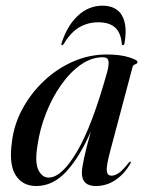

<svg xmlns="http://www.w3.org/2000/svg" viewBox="-20 -630 499 659"><path d="M358.5 -112.5Q344.5 -59.5 346.5 -43.2Q348.5 -27 363 -27Q374 -27 387.5 -36Q401 -45 421 -70.5Q425 -76 427.5 -75Q430.5 -74 426.5 -66.5Q405 -31 375 -11.2Q345 8.5 308.5 8.5Q261 8.5 261 -37Q261 -68.5 292 -179.5Q255 -93.5 208.8 -42.5Q162.5 8.5 104.5 8.5Q57.5 8.5 33.8 -28.5Q10 -65.5 21 -143.5Q28 -202.5 57 -256.2Q86 -310 130.8 -352.2Q175.5 -394.5 231 -418.8Q286.5 -443 346 -443Q392.5 -443 422.2 -433.5Q452 -424 452 -418Q452 -411.5 444.2 -409.2Q436.5 -407 435 -400ZM108.5 -130Q99 -71.5 112 -46Q125 -20.5 147 -20.5Q191.5 -20.5 244 -109.2Q296.5 -198 348 -383.5Q354.5 -407.5 352.2 -420.5Q350 -433.5 333 -433.5Q294 -433.5 257.2 -407.8Q220.5 -382 189.8 -338.5Q159 -295 137.8 -240.8Q116.5 -186.5 108.5 -130ZM317 -553.5Q282.5 -553.5 253 -536.8Q223.5 -520 199.5 -480.5Q196.5 -475 193.5 -475Q188.5 -475 191.5 -482.5Q211.5 -543.5 248.2 -577Q285 -610.5 331.5 -610.5Q379 -610.5 398.5 -577Q418 -543.5 407.5 -482.5Q406.5 -475 401.5 -475Q398 -475 398 -480.5Q394.5 -518.5 374.5 -536Q354.5 -553.5 317 -553.5Z"/></svg>

Font: Fraunces 144pt
Style: Italic
Weight: 400
Italic angle: -16°
Version: Version 1.000;[b76b70a41]